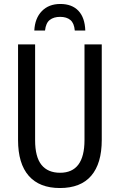

<svg xmlns="http://www.w3.org/2000/svg" viewBox="-20 -938 604 968"><path d="M493 -714V-232Q493 -114 440 -52Q387 10 282 10Q179 10 125 -51.5Q71 -113 71 -232V-714H157V-231Q157 -147 189 -107Q221 -67 283 -67Q406 -67 406 -232V-714ZM284 -918Q343 -918 375.5 -883.5Q408 -849 410 -784H357Q354 -821 335 -837Q316 -853 283 -853Q251 -853 231 -837.5Q211 -822 207 -784H153Q156 -846 191 -882Q226 -918 284 -918Z"/></svg>

Font: Avrile Sans Condensed
Style: Regular
Weight: 400
Width: 3
Designer: Monotype Design Team
Foundry: Monotype Imaging Inc.
Version: Version 2.001;September 10, 2019;FontCreator 11.5.0.2425 64-